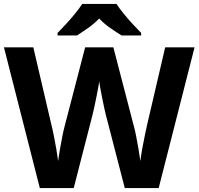

<svg xmlns="http://www.w3.org/2000/svg" viewBox="-20 -954 1007 974"><path d="M967 -714 785 0H613L516 -375Q513 -386 508.5 -408Q504 -430 498.5 -456Q493 -482 489 -505.5Q485 -529 483 -542Q482 -529 477.5 -505.5Q473 -482 468 -456.5Q463 -431 458 -408.5Q453 -386 450 -374L354 0H182L0 -714H149L240 -324Q246 -301 253 -266Q260 -231 266 -196Q272 -161 275 -137Q278 -162 284 -196.5Q290 -231 296.5 -263.5Q303 -296 308 -314L412 -714H555L659 -314Q664 -297 670.5 -264Q677 -231 683 -196Q689 -161 692 -137Q695 -162 701 -196.5Q707 -231 714.5 -266Q722 -301 727 -324L818 -714ZM571 -934Q585 -912 607.5 -884.5Q630 -857 654 -831Q678 -805 696 -787V-774H597Q571 -790 540 -811.5Q509 -833 483 -860Q457 -833 427 -812Q397 -791 371 -774H272V-787Q291 -806 314.5 -831.5Q338 -857 360.5 -884.5Q383 -912 397 -934Z"/></svg>

Font: Noto Sans Kayah Li
Style: Bold
Weight: 700
Designer: Monotype Design Team, Sérgio Martins
Foundry: Monotype Imaging Inc.
Version: Version 2.002; ttfautohint (v1.8.4.7-5d5b)